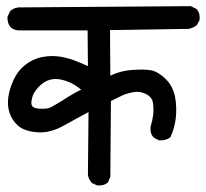

<svg xmlns="http://www.w3.org/2000/svg" viewBox="-20 -586 656 611"><path d="M287.6 3.4 272.9 -3.4 271.5 -3.9 271 -5.4Q266.6 -10.7 263.7 -16.8Q260.7 -22.9 259.8 -29.3V-29.8V-30.3L261.7 -229.5Q240.7 -218.3 221.2 -207.5Q201.7 -196.8 183.1 -186.5Q140.1 -162.1 99.1 -165Q78.6 -166.5 63.5 -171.6Q48.3 -176.8 38.1 -185.5Q28.3 -193.8 21.5 -204.1Q14.6 -214.4 10.7 -225.6Q2.9 -248.5 6.3 -275.9Q9.8 -302.2 22.9 -331.1Q36.1 -360.4 59.6 -378.9Q65.9 -383.8 72 -387.7Q78.1 -391.6 85 -394.8Q91.8 -397.9 98.6 -400.4Q105.5 -402.8 113.3 -404.3Q142.6 -410.2 170.9 -405.8Q185.1 -403.3 197.8 -399.9Q210.4 -396.5 222.2 -391.6Q241.2 -384.3 259.8 -375.5L258.8 -489.3H39.1H38.6Q23.9 -490.2 13.7 -499.5L13.2 -500Q2.9 -512.7 3.9 -531.7V-532.7L4.4 -533.7L12.2 -550.3L12.7 -551.8L14.2 -552.2Q29.3 -564.5 50.3 -562.5L585.9 -566.4H587.4L588.4 -565.9L604 -558.1L605 -557.6L606 -556.6Q611.8 -550.3 614 -542Q616.2 -533.7 615.2 -523.9V-522.5L614.7 -521.5L606.9 -506.8L606 -505.9L605 -504.9Q593.3 -496.6 580.1 -494.1H579.6H579.1L330.1 -490.2L331.1 -345.2Q363.3 -360.8 399.4 -363.3Q439.9 -366.2 460.9 -362.3Q483.4 -357.9 506.8 -335Q519 -323.2 526.4 -308.8Q533.7 -294.4 537.1 -277.8Q543 -245.1 539.6 -211.9Q537.6 -194.8 533.4 -179.7Q529.3 -164.6 522.9 -150.9L522.5 -149.4L521 -148.4Q513.7 -143.1 505.1 -140.9Q496.6 -138.7 486.8 -139.6H485.4L484.4 -140.1L469.7 -147.9L469.2 -148.4L468.3 -149.4Q462.4 -155.8 460.2 -164.1Q458 -172.4 459 -182.1V-183.1L459.5 -183.6Q464.8 -200.7 467.3 -219.2Q469.7 -238.3 466.8 -258.3Q464.4 -276.4 445.8 -286.1Q426.8 -296.4 405.8 -293Q394.5 -291 384.8 -288.1Q375 -285.2 366.2 -280.8Q358.4 -276.9 349.9 -272.7Q341.3 -268.6 333 -264.6L331.1 -24.4V-22.9L330.6 -22L323.7 -6.3L323.2 -5.4L322.3 -4.4Q309.6 5.9 289.6 3.9H288.6ZM146.5 -247.1Q154.8 -252 162.8 -256.6Q170.9 -261.2 179.2 -266.4Q187.5 -271.5 195.3 -276.9Q202.6 -281.2 209.7 -285.4Q216.8 -289.6 223.9 -293.5Q231 -297.4 238.3 -300.3Q231 -306.6 223.4 -311.8Q215.8 -316.9 208.3 -320.8Q200.7 -324.7 192.4 -327.6Q164.6 -337.9 142.6 -333Q121.1 -328.6 102.1 -308.6Q98.1 -304.2 95 -300Q91.8 -295.9 89.1 -291.5Q86.4 -287.1 84.7 -282.5Q83 -277.8 81.8 -272.9Q80.6 -268.1 80.1 -263.2Q78.6 -252 84.2 -246.6Q89.8 -241.2 104.5 -240.2Q134.8 -238.3 146 -247.1Z"/></svg>

Font: NaikaiFont
Style: SemiBold
Weight: 600
Version: Version 1.89